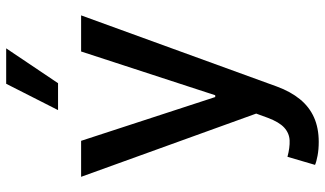

<svg xmlns="http://www.w3.org/2000/svg" viewBox="-230 -592 1027 606"><g transform="rotate(-90 283.0 -288.5)"><path d="M138.5 204.5Q114.7 204.5 95.2 200.8Q75.6 197.1 66.1 192.8L91.6 105.8Q120.7 113.6 143.5 112.6Q166.2 111.5 183.8 95.5Q201.3 79.5 214.8 43.3L228 7.1L28.4 -545.5H142L280.2 -122.2H285.9L424 -545.5H538L313.2 72.8Q297.6 115.4 273.4 145.1Q249.3 174.7 215.9 189.6Q182.5 204.5 138.5 204.5ZM239 -618.3 322.1 -782H433.9L323.9 -618.3Z"/></g></svg>

Font: InterMG Medium
Style: Regular
Weight: 500
Designer: Rasmus Andersson
Foundry: rsms
Version: Version 3.019;December 26, 2023;FontCreator 15.0.0.2955 64-b